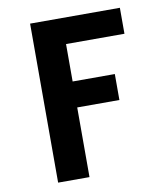

<svg xmlns="http://www.w3.org/2000/svg" viewBox="-82 -805 765 874"><g transform="rotate(-10 300.0 -367.5)"><path d="M116 0V-735H531V-615H261V-442H456V-322H261V0Z"/></g></svg>

Font: Iosevka Custom Heavy Extended
Style: Regular
Weight: 900
Width: 7
Monospace: yes
Designer: Belleve Invis
Foundry: Belleve Invis
Version: Version 11.2.4; ttfautohint (v1.8.4)